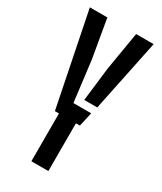

<svg xmlns="http://www.w3.org/2000/svg" viewBox="-201 -873 798 945"><g transform="rotate(30 198.0 -400.0)"><path d="M146.5 0V-271.5H123.5L17 -800H116.5L154 -582L182.5 -351.5H283.5L265.5 -271.5H243V0ZM221 -391.5 243.5 -582 280 -800H379.5L295 -391.5Z"/></g></svg>

Font: Big Shoulders Stencil Text Thin SemiBold
Style: Regular
Weight: 600
Version: Version 2.001